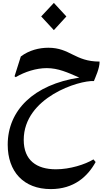

<svg xmlns="http://www.w3.org/2000/svg" viewBox="-20 -813 740 1319"><path d="M436 -700 350 -793 263 -700 350 -606ZM364 350C231 350 143 288 143 148C143 -145 526 -263 625 -256C633 -277 666 -346 664 -390C494 -390 462 -485 312 -485C249 -485 180 -468 123 -425L80 -289L88 -283C151 -320 229 -345 301 -345C380 -345 445 -315 525 -280C211 -232 33 -55 33 181C33 365 141 486 329 486C488 486 582 400 637 300L622 282C564 317 461 350 364 350Z"/></svg>

Font: Kawkab Mono
Style: Bold
Weight: 700
Monospace: yes
Designer: Abdullah Arif
Foundry: Abdullah Arif
Version: Version 1.000;PS 000.500;hotconv 1.0.88;makeotf.lib2.5.64775